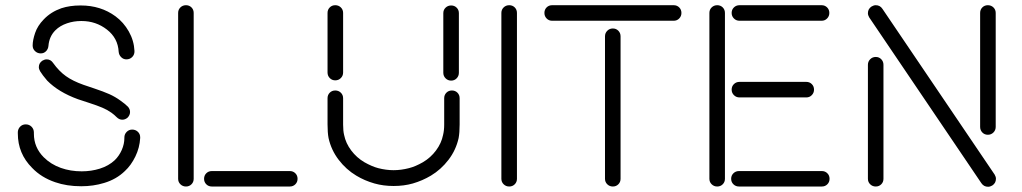

<svg xmlns="http://www.w3.org/2000/svg" viewBox="-20 -690 3946 741"><path d="M290 -668.9H292Q368.7 -668.9 425.8 -627Q457 -604 477.1 -568.6Q497.1 -533.2 499 -493.2Q499.5 -479.5 490.5 -470.2Q481.4 -460.9 467.8 -460.9Q456.1 -460.9 447.5 -469.5Q439 -478 438 -490.2Q435.1 -543 392.6 -575.9Q350.1 -608.9 294.9 -608.9H293Q264.6 -608.9 238.8 -600.1Q211.4 -590.8 193.8 -573.2Q169.9 -549.3 167 -513.2Q166 -501 157.7 -492.4Q149.4 -483.9 137.2 -483.9Q124.5 -483.9 115.2 -492.7Q106 -501.5 106 -514.2Q106 -534.7 115.5 -562.7Q125 -590.8 148.9 -615.2Q176.3 -644 216.8 -658.2Q249.5 -668.9 290 -668.9ZM160.2 -460.9Q175.8 -460.9 185.1 -446.8Q208 -415 234.4 -396.2Q260.7 -377.4 301.8 -362.8Q308.6 -360.4 343.8 -348.6Q378.9 -336.9 401.9 -326.7Q424.8 -316.4 444.8 -301.8Q462.9 -289.1 474.1 -277.8Q481.9 -268.6 481.9 -257.8Q481.9 -245.6 472.2 -235.8Q462.9 -228 452.1 -228Q439.9 -228 430.2 -237.8Q420.4 -247.6 410.2 -254.9Q394.5 -266.1 375 -274.4Q355.5 -282.7 323.7 -293Q292 -303.2 280.8 -307.1Q205.6 -334.5 162.1 -378.9Q143.6 -400.4 134.8 -415Q129.9 -423.3 129.9 -431.2Q129.9 -446.8 144 -456.1Q152.3 -460.9 160.2 -460.9ZM293.9 28.8H293Q237.8 28.8 192.9 13.2Q139.6 -4.9 104 -42Q48.8 -97.2 48.8 -174.8V-181.2Q49.8 -193.4 58.3 -201.7Q66.9 -210 79.1 -210Q92.8 -210 101.8 -200.9Q110.8 -191.9 110.8 -178.2V-173.8Q110.8 -121.1 148.9 -83Q176.3 -55.7 214.8 -42Q252 -28.8 294.9 -28.8H295.9Q332 -28.8 365.2 -39.1Q399.4 -49.8 422.9 -71.8Q439.9 -88.4 450 -111.3Q460 -134.3 460 -157.2V-159.2Q460 -171.9 468.8 -180.9Q477.5 -189.9 490.2 -189.9Q502.9 -189.9 512 -181.4Q521 -172.9 521 -160.2V-157.2Q519 -120.1 502.4 -85.9Q485.8 -51.8 461.9 -29.8Q429.2 2 381.8 16.1Q340.3 28.8 293.9 28.8Z M667.5 0V-640.1Q667.5 -652.8 676.3 -661.4Q685.1 -669.9 697.8 -669.9Q710.4 -669.9 719 -661.4Q727.5 -652.8 727.5 -640.1V0Q727.5 12.7 719 21.2Q710.4 29.8 697.8 29.8Q685.1 29.8 676.3 21.2Q667.5 12.7 667.5 0ZM797.4 -29.8H1098.6Q1111.3 -29.8 1119.9 -21.2Q1128.4 -12.7 1128.4 0Q1128.4 12.7 1119.9 21.2Q1111.3 29.8 1098.6 29.8H797.4Q784.7 29.8 776.1 21.2Q767.6 12.7 767.6 0Q767.6 -12.7 776.1 -21.2Q784.7 -29.8 797.4 -29.8Z M1244.1 -410.2V-640.1Q1244.1 -652.8 1252.7 -661.4Q1261.2 -669.9 1273.9 -669.9Q1286.6 -669.9 1295.4 -661.4Q1304.2 -652.8 1304.2 -640.1V-410.2Q1304.2 -397.5 1295.4 -388.7Q1286.6 -379.9 1273.9 -379.9Q1261.2 -379.9 1252.7 -388.7Q1244.1 -397.5 1244.1 -410.2ZM1690.9 -409.2V-639.2Q1690.9 -651.9 1699.7 -660.4Q1708.5 -668.9 1721.2 -668.9Q1733.9 -668.9 1742.4 -660.4Q1751 -651.9 1751 -639.2V-409.2Q1751 -396.5 1742.4 -387.7Q1733.9 -378.9 1721.2 -378.9Q1708.5 -378.9 1699.7 -387.7Q1690.9 -396.5 1690.9 -409.2ZM1694.3 -209V-311Q1694.3 -323.7 1702.9 -332.3Q1711.4 -340.8 1724.1 -340.8Q1736.8 -340.8 1745.4 -332.3Q1753.9 -323.7 1753.9 -311V-210Q1753.9 -178.2 1750 -157.2Q1739.7 -110.8 1710.9 -73.2Q1682.1 -35.6 1643.1 -12.2Q1610.4 7.3 1573.2 18.1Q1539.1 27.8 1499 27.8Q1459.5 27.8 1425.3 18.1Q1387.2 7.3 1355 -12.2Q1315.9 -35.6 1287.1 -73.2Q1258.3 -110.8 1248 -157.2Q1244.1 -178.2 1244.1 -210V-311Q1244.1 -323.7 1252.7 -332.3Q1261.2 -340.8 1273.9 -340.8Q1286.6 -340.8 1295.4 -332.3Q1304.2 -323.7 1304.2 -311V-209Q1304.2 -184.6 1308.1 -168.9Q1314.5 -137.2 1335.4 -109.4Q1356.4 -81.5 1386.2 -64Q1415.5 -47.4 1439.9 -41Q1470.2 -33.2 1499 -33.2Q1527.8 -33.2 1558.1 -41Q1583.5 -47.4 1612.3 -64Q1642.1 -81.5 1662.8 -109.4Q1683.6 -137.2 1689.9 -168.9Q1694.3 -186.5 1694.3 -209Z M1915 0V-640.1Q1915 -652.8 1923.8 -661.4Q1932.6 -669.9 1945.3 -669.9Q1958 -669.9 1966.6 -661.4Q1975.1 -652.8 1975.1 -640.1V0Q1975.1 12.7 1966.6 21.2Q1958 29.8 1945.3 29.8Q1932.6 29.8 1923.8 21.2Q1915 12.7 1915 0Z M2110.8 -669.9H2580.1Q2592.8 -669.9 2601.3 -661.4Q2609.9 -652.8 2609.9 -640.1Q2609.9 -627.4 2601.3 -618.7Q2592.8 -609.9 2580.1 -609.9H2110.8Q2098.1 -609.9 2089.6 -618.7Q2081.1 -627.4 2081.1 -640.1Q2081.1 -652.8 2089.6 -661.4Q2098.1 -669.9 2110.8 -669.9ZM2314.9 0V-549.8Q2314.9 -562.5 2323.7 -571.3Q2332.5 -580.1 2345.2 -580.1Q2357.9 -580.1 2366.5 -571.3Q2375 -562.5 2375 -549.8V0Q2375 12.7 2366.5 21.2Q2357.9 29.8 2345.2 29.8Q2332.5 29.8 2323.7 21.2Q2314.9 12.7 2314.9 0Z M2717.8 0V-640.1Q2717.8 -652.8 2726.6 -661.4Q2735.4 -669.9 2748 -669.9Q2760.7 -669.9 2769.3 -661.4Q2777.8 -652.8 2777.8 -640.1V0Q2777.8 12.7 2769.3 21.2Q2760.7 29.8 2748 29.8Q2735.4 29.8 2726.6 21.2Q2717.8 12.7 2717.8 0ZM2834 -669.9H3150.9Q3163.6 -669.9 3172.1 -661.4Q3180.7 -652.8 3180.7 -640.1Q3180.7 -627.4 3172.1 -618.7Q3163.6 -609.9 3150.9 -609.9H2834Q2821.3 -609.9 2812.5 -618.7Q2803.7 -627.4 2803.7 -640.1Q2803.7 -652.8 2812.5 -661.4Q2821.3 -669.9 2834 -669.9ZM2834 -374H3091.8Q3104.5 -374 3113 -365.5Q3121.6 -356.9 3121.6 -344.2Q3121.6 -331.5 3113 -322.8Q3104.5 -314 3091.8 -314H2834Q2821.3 -314 2812.5 -322.8Q2803.7 -331.5 2803.7 -344.2Q2803.7 -356.9 2812.5 -365.5Q2821.3 -374 2834 -374ZM2832 -29.8H3151.9Q3164.6 -29.8 3173.1 -21.2Q3181.6 -12.7 3181.6 0Q3181.6 12.7 3173.1 21.2Q3164.6 29.8 3151.9 29.8H2832Q2819.3 29.8 2810.5 21.2Q2801.8 12.7 2801.8 0Q2801.8 -12.7 2810.5 -21.2Q2819.3 -29.8 2832 -29.8Z M3767.6 17.1 3334.5 -623Q3329.6 -631.3 3329.6 -639.2Q3329.6 -655.8 3343.8 -665Q3352.1 -669.9 3359.9 -669.9Q3376.5 -669.9 3385.7 -655.8L3818.8 -16.1Q3823.7 -7.8 3823.7 0Q3823.7 16.6 3809.6 25.9Q3801.3 30.8 3793.5 30.8Q3776.9 30.8 3767.6 17.1ZM3762.7 -200.2V-640.1Q3762.7 -652.8 3771.2 -661.4Q3779.8 -669.9 3792.5 -669.9Q3805.2 -669.9 3814 -661.4Q3822.8 -652.8 3822.8 -640.1V-200.2Q3822.8 -187.5 3814 -178.7Q3805.2 -169.9 3792.5 -169.9Q3779.8 -169.9 3771.2 -178.7Q3762.7 -187.5 3762.7 -200.2ZM3329.6 0V-439.9Q3329.6 -452.6 3338.4 -461.4Q3347.2 -470.2 3359.9 -470.2Q3372.6 -470.2 3381.1 -461.4Q3389.6 -452.6 3389.6 -439.9V0Q3389.6 12.7 3381.1 21.2Q3372.6 29.8 3359.9 29.8Q3347.2 29.8 3338.4 21.2Q3329.6 12.7 3329.6 0Z"/></svg>

Font: Beon
Style: Regular
Weight: 400
Designer: BSozoo
Foundry: BSozoo
Version: Version 1.001;PS 001.001;hotconv 1.0.70;makeotf.lib2.5.58329